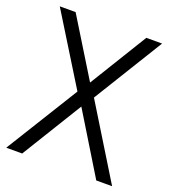

<svg xmlns="http://www.w3.org/2000/svg" viewBox="-135 -840 834 940"><g transform="rotate(20 282.0 -370.0)"><path d="M5.5 0 239 -377.5 15 -740H97.5L282 -440L466 -740H548L325 -377.5L557 0H474.5L282 -315L88.5 0Z"/></g></svg>

Font: Encode Sans Condensed
Style: Regular
Weight: 400
Width: 3
Designer: Multiple Designers
Foundry: Impallari Type
Version: Version 3.000; ttfautohint (v1.8.3) -l 8 -r 50 -G 200 -x 14 